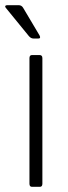

<svg xmlns="http://www.w3.org/2000/svg" viewBox="-33 -723 263 743"><path d="M116 -574H96Q87 -574 79 -583L-10 -692Q-14 -696 -12.5 -699.5Q-11 -703 -5 -703H39Q51 -703 57 -692L120 -586Q126 -574 116 -574ZM81 -12V-498Q81 -510 91 -510H120Q131 -510 131 -498V-12Q131 0 121 0H91Q81 0 81 -12Z"/></svg>

Font: Rajdhani
Style: Regular
Weight: 400
Designer: Satya Rajpurohit, Jyotish Sonowal
Foundry: Indian Type Foundry
Version: Version 1.201;PS 1.0;hotconv 1.0.78;makeotf.lib2.5.61930; tt